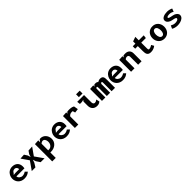

<svg xmlns="http://www.w3.org/2000/svg" viewBox="760 -3390 6279 6279"><g transform="rotate(-45 3900.0 -250.0)"><path d="M574 -79Q554 -60.5 531 -44.8Q508 -29 480 -17.2Q452 -5.5 418 1.2Q384 8 343 8Q271 8 216.2 -15.5Q161.5 -39 124.5 -78.2Q87.5 -117.5 68.8 -168.5Q50 -219.5 50 -275Q50 -310.5 58.5 -345.2Q67 -380 83.5 -411.2Q100 -442.5 123.8 -469.5Q147.5 -496.5 178.2 -516Q209 -535.5 246.2 -546.8Q283.5 -558 326.5 -558Q386.5 -558 433.5 -540.2Q480.5 -522.5 513 -490.8Q545.5 -459 562.5 -414.5Q579.5 -370 579.5 -316Q579.5 -302.5 577.8 -280.5Q576 -258.5 573.5 -233H200Q201 -206 215 -181.8Q229 -157.5 250.8 -139.5Q272.5 -121.5 299.2 -110.8Q326 -100 353 -100Q378.5 -100 402.2 -105.5Q426 -111 445.2 -119Q464.5 -127 478.8 -135.5Q493 -144 500 -150ZM432.5 -336Q432.5 -359 425.8 -379.5Q419 -400 406 -415.8Q393 -431.5 373.5 -440.8Q354 -450 328.5 -450Q303 -450 284 -442.5Q265 -435 251.5 -423.8Q238 -412.5 229.5 -400Q221 -387.5 217 -378L171.5 -326.5L258 -335.5Z M999 -136 966 -237 932 -136 848 0H678.5L884 -292.5L706 -550L877 -560L947.5 -450L978.5 -350L1008.5 -450L1078 -550L1256 -560L1066 -290.5L1270 0H1089.5Z M1538 -100H1577Q1610.5 -100 1640.2 -114.8Q1670 -129.5 1692 -155Q1714 -180.5 1727 -214.8Q1740 -249 1740 -288Q1740 -328.5 1731.5 -359Q1723 -389.5 1708.5 -409.8Q1694 -430 1674 -440Q1654 -450 1631.5 -450Q1618 -450 1604.8 -446Q1591.5 -442 1579.5 -435.8Q1567.5 -429.5 1557 -421.5Q1546.5 -413.5 1538 -405.5ZM1375 250V-550L1538 -560V-472L1600 -555Q1610.5 -556.5 1621.8 -557.5Q1633 -558.5 1645 -558.5Q1691.5 -558.5 1735.2 -539Q1779 -519.5 1813.2 -483.2Q1847.5 -447 1868.2 -396Q1889 -345 1889 -282Q1889 -220.5 1864.8 -168.8Q1840.5 -117 1797.5 -79.5Q1754.5 -42 1695.8 -21Q1637 0 1568.5 0H1538V250Z M2524 -79Q2504 -60.5 2481 -44.8Q2458 -29 2430 -17.2Q2402 -5.5 2368 1.2Q2334 8 2293 8Q2221 8 2166.2 -15.5Q2111.5 -39 2074.5 -78.2Q2037.5 -117.5 2018.8 -168.5Q2000 -219.5 2000 -275Q2000 -310.5 2008.5 -345.2Q2017 -380 2033.5 -411.2Q2050 -442.5 2073.8 -469.5Q2097.5 -496.5 2128.2 -516Q2159 -535.5 2196.2 -546.8Q2233.5 -558 2276.5 -558Q2336.5 -558 2383.5 -540.2Q2430.5 -522.5 2463 -490.8Q2495.5 -459 2512.5 -414.5Q2529.5 -370 2529.5 -316Q2529.5 -302.5 2527.8 -280.5Q2526 -258.5 2523.5 -233H2150Q2151 -206 2165 -181.8Q2179 -157.5 2200.8 -139.5Q2222.5 -121.5 2249.2 -110.8Q2276 -100 2303 -100Q2328.5 -100 2352.2 -105.5Q2376 -111 2395.2 -119Q2414.5 -127 2428.8 -135.5Q2443 -144 2450 -150ZM2382.5 -336Q2382.5 -359 2375.8 -379.5Q2369 -400 2356 -415.8Q2343 -431.5 2323.5 -440.8Q2304 -450 2278.5 -450Q2253 -450 2234 -442.5Q2215 -435 2201.5 -423.8Q2188 -412.5 2179.5 -400Q2171 -387.5 2167 -378L2121.5 -326.5L2208 -335.5Z M2831 -500 2869.5 -550Q2896.5 -557.5 2921.5 -558Q2946.5 -558.5 2970.5 -558.5Q3011 -558.5 3041 -554Q3071 -549.5 3092.8 -542.8Q3114.5 -536 3128.5 -528.8Q3142.5 -521.5 3151 -516L3176 -367.5L3036 -350L3011.5 -438Q3001.5 -439.5 2991.5 -441Q2981.5 -442.5 2971.5 -442.5Q2923 -442.5 2888.5 -424.8Q2854 -407 2831 -375V0H2672.5V-550L2831 -560Z M3477.5 -750.5H3646V-620H3477.5ZM3517 -458 3432 -438H3344.5L3330.5 -550H3645.5V-211.5Q3645.5 -191 3650.5 -173.8Q3655.5 -156.5 3664.5 -144.2Q3673.5 -132 3686 -125Q3698.5 -118 3713.5 -118Q3746.5 -118 3771.5 -129Q3796.5 -140 3822.5 -165L3852 -49Q3845 -43.5 3834.5 -34Q3824 -24.5 3806.8 -15Q3789.5 -5.5 3764.5 1.5Q3739.5 8.5 3704 8.5Q3646.5 8.5 3604.8 -9.5Q3563 -27.5 3535.8 -58.2Q3508.5 -89 3495.2 -129.8Q3482 -170.5 3482 -216V-413Z M4082.5 0H3925V-550L4082.5 -560V-500L4121 -550Q4126 -553 4138.8 -555.8Q4151.5 -558.5 4161 -558.5Q4185.5 -558.5 4202.8 -556.8Q4220 -555 4233 -550.5Q4246 -546 4255.8 -538.5Q4265.5 -531 4275 -519.5Q4284.5 -526 4297.8 -532.8Q4311 -539.5 4325.8 -545.2Q4340.5 -551 4356.2 -554.8Q4372 -558.5 4387.5 -558.5Q4436 -558.5 4464 -545Q4492 -531.5 4506.5 -506.8Q4521 -482 4525 -446.8Q4529 -411.5 4529 -368V0H4371.5V-363.5Q4371.5 -383.5 4371 -398.5Q4370.5 -413.5 4368.2 -423.2Q4366 -433 4361.2 -437.8Q4356.5 -442.5 4347.5 -442.5Q4339 -442.5 4331.2 -439Q4323.5 -435.5 4317.2 -429.5Q4311 -423.5 4306.8 -415.8Q4302.5 -408 4301.5 -399Q4301.5 -395.5 4301.5 -389.2Q4301.5 -383 4301.8 -376.8Q4302 -370.5 4302 -365Q4302 -359.5 4302 -357.5V0H4150V-354Q4150 -396.5 4145.8 -419.5Q4141.5 -442.5 4126 -442.5Q4111.5 -442.5 4099.2 -433Q4087 -423.5 4082.5 -402Z M5124 -79Q5104 -60.5 5081 -44.8Q5058 -29 5030 -17.2Q5002 -5.5 4968 1.2Q4934 8 4893 8Q4821 8 4766.2 -15.5Q4711.5 -39 4674.5 -78.2Q4637.5 -117.5 4618.8 -168.5Q4600 -219.5 4600 -275Q4600 -310.5 4608.5 -345.2Q4617 -380 4633.5 -411.2Q4650 -442.5 4673.8 -469.5Q4697.5 -496.5 4728.2 -516Q4759 -535.5 4796.2 -546.8Q4833.5 -558 4876.5 -558Q4936.5 -558 4983.5 -540.2Q5030.5 -522.5 5063 -490.8Q5095.5 -459 5112.5 -414.5Q5129.5 -370 5129.5 -316Q5129.5 -302.5 5127.8 -280.5Q5126 -258.5 5123.5 -233H4750Q4751 -206 4765 -181.8Q4779 -157.5 4800.8 -139.5Q4822.5 -121.5 4849.2 -110.8Q4876 -100 4903 -100Q4928.5 -100 4952.2 -105.5Q4976 -111 4995.2 -119Q5014.5 -127 5028.8 -135.5Q5043 -144 5050 -150ZM4982.5 -336Q4982.5 -359 4975.8 -379.5Q4969 -400 4956 -415.8Q4943 -431.5 4923.5 -440.8Q4904 -450 4878.5 -450Q4853 -450 4834 -442.5Q4815 -435 4801.5 -423.8Q4788 -412.5 4779.5 -400Q4771 -387.5 4767 -378L4721.5 -326.5L4808 -335.5Z M5430.5 0H5272V-550L5430.5 -560V-500L5469 -550Q5488 -555 5509.8 -556.8Q5531.5 -558.5 5560.5 -558.5Q5606 -558.5 5642.5 -545Q5679 -531.5 5704.2 -506.8Q5729.5 -482 5743 -446.8Q5756.5 -411.5 5756.5 -368V0H5598V-368Q5598 -388.5 5591.8 -403.2Q5585.5 -418 5575.5 -427.5Q5565.5 -437 5552.5 -441.5Q5539.5 -446 5525.5 -446Q5494 -446 5472.2 -435.8Q5450.5 -425.5 5430.5 -404Z M6179 -194Q6179 -168.5 6180.2 -151.2Q6181.5 -134 6185.5 -123.5Q6189.5 -113 6196.5 -108.5Q6203.5 -104 6215.5 -104Q6239 -104 6259.5 -109.8Q6280 -115.5 6297.2 -123.8Q6314.5 -132 6328.8 -141.5Q6343 -151 6353.5 -158L6405.5 -67.5Q6399 -62 6382.8 -49.5Q6366.5 -37 6339.5 -24Q6312.5 -11 6274.2 -1.2Q6236 8.5 6186 8.5Q6132 8.5 6099.2 -8.5Q6066.5 -25.5 6049.2 -54.5Q6032 -83.5 6026.5 -122.5Q6021 -161.5 6021 -205V-438H5900V-550H6021V-655L6177 -710V-550H6406.5L6393 -438H6179Z M6813.5 8.5Q6753.5 8.5 6703.5 -13.2Q6653.5 -35 6617.2 -73.2Q6581 -111.5 6560.8 -163.5Q6540.5 -215.5 6540.5 -276.5Q6540.5 -337 6560 -389Q6579.5 -441 6615.2 -479Q6651 -517 6701.5 -538.8Q6752 -560.5 6813.5 -558.5Q6873.5 -560.5 6923 -538.8Q6972.5 -517 7007.8 -479Q7043 -441 7062.5 -389Q7082 -337 7082 -276.5Q7082 -215.5 7063.2 -163.5Q7044.5 -111.5 7009.5 -73.2Q6974.5 -35 6925 -13.2Q6875.5 8.5 6813.5 8.5ZM6919 -264Q6919 -298 6913.2 -331Q6907.5 -364 6894.5 -390.2Q6881.5 -416.5 6861 -432.5Q6840.5 -448.5 6811.5 -448.5Q6783.5 -448.5 6763.2 -434.8Q6743 -421 6730 -398Q6717 -375 6710.5 -345.8Q6704 -316.5 6704 -285.5Q6704 -251 6710.5 -218Q6717 -185 6730.5 -159.2Q6744 -133.5 6765 -117.5Q6786 -101.5 6815.5 -101.5Q6842.5 -101.5 6862.2 -115.2Q6882 -129 6894.5 -152Q6907 -175 6913 -204Q6919 -233 6919 -264Z M7642.5 -401Q7628.5 -410 7613 -418.5Q7597.5 -427 7579.5 -433.8Q7561.5 -440.5 7541 -444.8Q7520.5 -449 7497 -449Q7475.5 -449 7452.8 -447Q7430 -445 7411.5 -439.8Q7393 -434.5 7381 -425.2Q7369 -416 7369 -402Q7369 -389 7382.5 -379.8Q7396 -370.5 7416.5 -363.5Q7437 -356.5 7461.2 -351.5Q7485.5 -346.5 7507.5 -342Q7533 -336.5 7557 -331Q7581 -325.5 7596 -320Q7621 -310 7643.2 -295.5Q7665.5 -281 7682.2 -262.8Q7699 -244.5 7708.8 -223Q7718.5 -201.5 7718.5 -177.5Q7718.5 -144 7705.2 -117.2Q7692 -90.5 7669.2 -70Q7646.5 -49.5 7616.8 -34.5Q7587 -19.5 7553.8 -10Q7520.5 -0.5 7486 4Q7451.5 8.5 7420 8.5Q7390 8.5 7360.5 4.2Q7331 0 7304 -7.5Q7277 -15 7253.8 -25.2Q7230.5 -35.5 7213.5 -47.5L7262.5 -152.5Q7297 -131.5 7335.8 -117.8Q7374.5 -104 7421 -104Q7432.5 -104 7447.8 -105.2Q7463 -106.5 7479.2 -109.8Q7495.5 -113 7511.5 -118.2Q7527.5 -123.5 7540 -131.5Q7552.5 -139.5 7560.2 -150.8Q7568 -162 7568 -177Q7568 -190.5 7556 -200.2Q7544 -210 7525.5 -217Q7507 -224 7485 -228.8Q7463 -233.5 7443 -237.5Q7428.5 -240.5 7413.8 -243.8Q7399 -247 7385.5 -250.5Q7372 -254 7360.5 -257.8Q7349 -261.5 7341 -265.5H7341.5Q7308.5 -281 7286.8 -298.2Q7265 -315.5 7252.2 -333.8Q7239.5 -352 7234.2 -371.5Q7229 -391 7229 -411Q7229 -449 7251 -476.8Q7273 -504.5 7309.8 -522.8Q7346.5 -541 7394.2 -549.8Q7442 -558.5 7494 -558.5Q7522 -558.5 7550.2 -554.2Q7578.5 -550 7604 -543.2Q7629.5 -536.5 7650.5 -528Q7671.5 -519.5 7685 -511Z"/></g></svg>

Font: B612 Mono
Style: Bold
Weight: 700
Version: Version 1.005